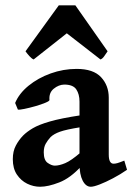

<svg xmlns="http://www.w3.org/2000/svg" viewBox="-20 -691 501 724"><path d="M459 -50.8Q433.6 -33.2 406.2 -18.8Q378.9 -4.4 356.2 4.4Q333.5 13.2 322.3 13.2Q303.7 13.2 291.7 -10Q279.8 -33.2 279.8 -73.2V-307.6Q279.8 -335.9 267.6 -354Q255.4 -372.1 222.2 -372.1Q201.2 -371.6 182.6 -356.4Q164.1 -341.3 166.5 -314Q167 -310.1 151.1 -303.5Q135.3 -296.9 113 -290.5Q90.8 -284.2 71.8 -280.3Q52.7 -276.4 47.4 -277.8L37.1 -302.7Q51.8 -338.4 87.6 -367.7Q123.5 -397 171.1 -414.1Q218.8 -431.2 269 -431.2Q332 -431.2 361.1 -399.9Q390.1 -368.7 390.1 -322.8V-108.4Q390.1 -73.7 408.2 -73.7Q414.6 -73.7 422.6 -75.9Q430.7 -78.1 448.7 -85.4ZM284.2 -211.4Q229 -202.6 206.1 -194.3Q183.1 -186 170.9 -174.3Q159.7 -162.1 152.3 -148.9Q145 -135.7 145 -116.7Q145 -86.9 159.9 -76.7Q174.8 -66.4 186.5 -66.4Q203.6 -66.4 226.1 -75.9Q248.5 -85.4 284.2 -116.2L287.6 -65.4Q245.6 -19.5 203.6 -3.2Q161.6 13.2 131.3 13.2Q106 13.2 82.5 1.7Q59.1 -9.8 43.7 -32.7Q28.3 -55.7 28.3 -90.8Q28.3 -120.6 39.6 -141.8Q50.8 -163.1 66.9 -179.7Q81.5 -194.3 103.8 -207.5Q126 -220.7 168 -232.9Q210 -245.1 284.2 -256.3ZM385.7 -497.6Q379.9 -489.3 373.3 -479.5Q366.7 -469.7 358.9 -466.8L231.9 -565.4L106.9 -466.8Q99.6 -469.7 90.8 -479.5Q82 -489.3 76.2 -497.6L201.7 -670.9H264.2Z"/></svg>

Font: Dai Banna SIL SemiBold
Style: Regular
Weight: 600
Designer: Victor Gaultney
Foundry: SIL International
Version: Version 4.000